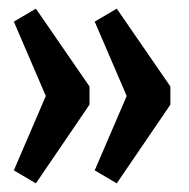

<svg xmlns="http://www.w3.org/2000/svg" viewBox="-20 -542 438 444"><path d="M250 -118 199 -148 288 -355V-285L199 -492L250 -522L374 -342V-300ZM63 -118 12 -148 101 -355V-285L12 -492L63 -522L187 -342V-300Z"/></svg>

Font: Pathway Extreme Condensed SemiBold
Style: Regular
Weight: 600
Width: 3
Version: Version 1.001;gftools[0.9.26]